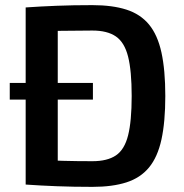

<svg xmlns="http://www.w3.org/2000/svg" viewBox="-20 -719 718 748"><path d="M342 -396V-331H18V-396ZM340 -699Q418 -699 472.5 -681.5Q527 -664 560.5 -623.5Q594 -583 609 -514.5Q624 -446 624 -345Q624 -244 609 -175.5Q594 -107 560.5 -66.5Q527 -26 472.5 -8.5Q418 9 340 9Q265 9 201 6.5Q137 4 80 0L132 -96Q172 -94 224 -92.5Q276 -91 340 -91Q398 -91 431.5 -113.5Q465 -136 479 -191.5Q493 -247 493 -345Q493 -443 479 -498.5Q465 -554 431.5 -577Q398 -600 340 -600Q278 -600 229.5 -599Q181 -598 135 -598L80 -690Q137 -694 200.5 -696.5Q264 -699 340 -699ZM205 -690V0H80V-690Z"/></svg>

Font: Exo 2 SemiBold
Style: Regular
Weight: 600
Designer: Natanael Gama
Foundry: Natanael Gama
Version: Version 2.010